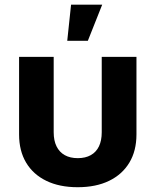

<svg xmlns="http://www.w3.org/2000/svg" viewBox="-20 -781 656 810"><path d="M307.6 8.8Q231 8.8 175.5 -18.1Q120.1 -44.9 90.3 -94.7Q60.5 -144.5 60.5 -213.9V-541H206.5V-223.1Q206.5 -188 218.5 -163.6Q230.5 -139.2 253.2 -126.5Q275.9 -113.8 308.1 -113.8Q340.3 -113.8 363 -126.5Q385.7 -139.2 397.5 -163.6Q409.2 -188 409.2 -223.1V-541H555.7V-213.9Q555.7 -144.5 525.6 -94.7Q495.6 -44.9 440.2 -18.1Q384.8 8.8 307.6 8.8ZM263.7 -608.9 279.8 -761.2H411.1L350.6 -608.9Z"/></svg>

Font: Inter 17pt
Style: Bold
Weight: 700
Version: Version 4.001;git-66647c0bb